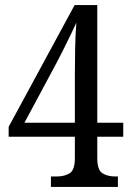

<svg xmlns="http://www.w3.org/2000/svg" viewBox="-20 -734 517 754"><path d="M180 0V-41H203Q233 -41 253.5 -53.5Q274 -66 274 -113V-197H14V-236L273 -714H362V-252H464V-197H362V-113Q362 -66 382.5 -53.5Q403 -41 432 -41H443V0ZM76 -252H274V-440Q274 -483 275 -541Q276 -599 280 -645Q273 -630 259 -600.5Q245 -571 229 -539.5Q213 -508 202 -487Z"/></svg>

Font: Noto Serif Georgian Condensed
Style: Regular
Weight: 400
Width: 3
Designer: Monotype Design Team, Akaki Razmadze
Foundry: Google LLC
Version: Version 2.003; ttfautohint (v1.8.4.7-5d5b)